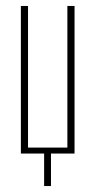

<svg xmlns="http://www.w3.org/2000/svg" viewBox="-20 -515 316 644"><path d="M50 -495H74V-20H206V-495H230V0H151V109H128V0H50Z"/></svg>

Font: Moniqa Thin Paragraph
Style: Regular
Weight: 100
Designer: Rajesh Rajput
Foundry: Rajesh Rajput
Version: Version 1.000